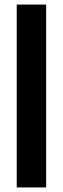

<svg xmlns="http://www.w3.org/2000/svg" viewBox="-20 -820 275 840"><path d="M53.2 0V-800H181.9V0Z"/></svg>

Font: Big Shoulders Text SC Thin
Style: Regular
Weight: 100
Designer: Patric King
Foundry: XO Type Co
Version: Version 2.002